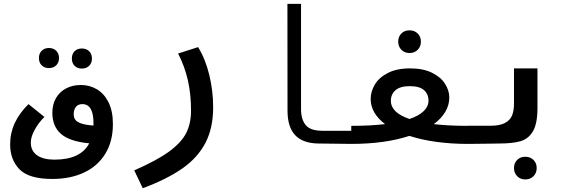

<svg xmlns="http://www.w3.org/2000/svg" viewBox="-20 -745 3040 994"><path d="M32.5 3Q32.5 -56 56.2 -107.5Q80 -159 127.5 -206L210 -139.5Q180 -110.5 159.8 -73.5Q139.5 -36.5 139.5 -7Q139.5 36 171.8 58.8Q204 81.5 262 81.5Q397.5 81.5 442 -3Q341 -12.5 296 -51.5Q251 -90.5 251 -161.5Q251 -205 270 -237.5Q289 -270 322.5 -287.5Q356 -305 398.5 -305Q443.5 -305 481.2 -283Q519 -261 541.8 -215.5Q564.5 -170 564.5 -103Q564.5 -13 525.2 51Q486 115 415.2 148.2Q344.5 181.5 251 181.5Q130 181.5 81.2 131.8Q32.5 82 32.5 3ZM181.5 -444.5Q181.5 -468 195.8 -482.2Q210 -496.5 233 -496.5Q256.5 -496.5 271 -482.2Q285.5 -468 285.5 -444.5Q285.5 -421 271 -406.8Q256.5 -392.5 233 -392.5Q210 -392.5 195.8 -406.8Q181.5 -421 181.5 -444.5ZM352 -442Q352 -465.5 366.2 -479.8Q380.5 -494 403.5 -494Q427 -494 441.5 -479.8Q456 -465.5 456 -442Q456 -418.5 441.5 -404.2Q427 -390 403.5 -390Q380.5 -390 366.2 -404.2Q352 -418.5 352 -442ZM464 -95V-107Q464 -206 406.5 -206Q384 -206 372.8 -191.5Q361.5 -177 361.5 -153.5Q361.5 -137 369.5 -125.5Q377.5 -114 400 -106Q422.5 -98 464 -95Z M969 -172.5Q969 -256 952.8 -328.5Q936.5 -401 902 -468L1005.5 -501Q1043.5 -439.5 1063.5 -357Q1083.5 -274.5 1083.5 -189.5Q1083.5 -82 1043.5 -5.2Q1003.5 71.5 924.2 127Q845 182.5 719 229.5L675 137Q792 86 855.5 39.5Q919 -7 944 -56.5Q969 -106 969 -172.5Z M1468.5 -172 1468 -725H1538.5V-180Q1538.5 -126.5 1563 -97.2Q1587.5 -68 1648 -68H1801.5V0L1630.5 -2Q1549 -2.5 1508.8 -44.5Q1468.5 -86.5 1468.5 -172Z M1973.5 -102.5Q1937.5 -129.5 1918.2 -162.5Q1899 -195.5 1899 -233Q1899 -271 1920.5 -307.2Q1942 -343.5 1988 -367.2Q2034 -391 2103 -391Q2170.5 -391 2216.2 -368.5Q2262 -346 2284 -311.2Q2306 -276.5 2306 -240.5Q2306 -200.5 2285.2 -165.8Q2264.5 -131 2226 -102.5Q2301 -93.5 2401.5 -93.5V0Q2316 0 2239.2 -10.5Q2162.5 -21 2099.5 -41.5Q1972.5 0 1798.5 0V-93.5Q1899.5 -93.5 1973.5 -102.5ZM2100 -129Q2148.5 -145.5 2173.2 -169.5Q2198 -193.5 2198.5 -222.5Q2198.5 -258 2175 -278.5Q2151.5 -299 2101.5 -299Q2052 -299 2027.8 -278.2Q2003.5 -257.5 2003.5 -222Q2003.5 -193 2027.5 -169.2Q2051.5 -145.5 2100 -129ZM2041.5 -529.5Q2041.5 -555 2057.8 -571.5Q2074 -588 2100 -588Q2126 -588 2142.5 -571.5Q2159 -555 2159 -529.5Q2159 -504 2142.5 -487.2Q2126 -470.5 2100 -470.5Q2074.5 -470.5 2058 -487.2Q2041.5 -504 2041.5 -529.5Z M2401.5 -94H2519Q2567.5 -94 2594.5 -108.5Q2621.5 -123 2631.2 -147.8Q2641 -172.5 2641 -208.5V-391H2762.5V-186Q2762.5 -105 2739 -65.2Q2715.5 -25.5 2674.2 -13.8Q2633 -2 2562.5 -2L2493.5 -1L2401.5 0ZM2641 125Q2641 99.5 2657.2 83Q2673.5 66.5 2699.5 66.5Q2725.5 66.5 2742 83Q2758.5 99.5 2758.5 125Q2758.5 150.5 2742 167.2Q2725.5 184 2699.5 184Q2674 184 2657.5 167.2Q2641 150.5 2641 125Z"/></svg>

Font: JuliaMono SemiBold
Style: Italic
Weight: 600
Italic angle: -9°
Monospace: yes
Designer: cormullion
Foundry: corm
Version: Version 0.056; ttfautohint (v1.8.4)